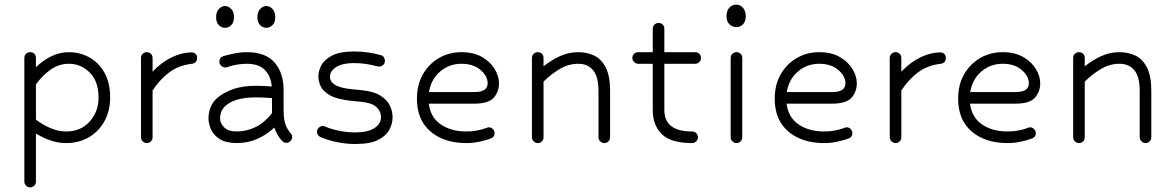

<svg xmlns="http://www.w3.org/2000/svg" viewBox="-20 -617 5060 828"><path d="M135 166Q135 176 128 183.5Q121 191 110 191Q100 191 92.5 183.5Q85 176 85 166V-367Q85 -378 92.5 -385Q100 -392 110 -392Q121 -392 128 -385Q135 -378 135 -367V-327Q167 -358 202.5 -375Q238 -392 277 -392Q324 -392 364.5 -370Q405 -348 430 -304.5Q455 -261 455 -196Q455 -140 431 -95.5Q407 -51 364 -25.5Q321 0 265 0Q232 0 199 -11Q166 -22 135 -41ZM265 -50Q328 -50 366.5 -92.5Q405 -135 405 -196Q405 -266 367 -304Q329 -342 277 -342Q235 -342 199.5 -317.5Q164 -293 135 -253V-101Q164 -79 197.5 -64.5Q231 -50 265 -50Z M613 0Q603 0 595.5 -7.5Q588 -15 588 -25V-367Q588 -378 595.5 -385Q603 -392 613 -392Q624 -392 631 -385Q638 -378 638 -367V-308Q677 -349 721 -370Q765 -391 806 -391Q817 -391 823.5 -384.5Q830 -378 830 -368Q830 -345 808 -342Q750 -335 710 -305Q670 -275 638 -227V-25Q638 -15 631 -7.5Q624 0 613 0Z M1197 -9Q1175 -32 1163 -67Q1129 -35 1088.5 -17.5Q1048 0 1001 0Q955 0 928 -17Q901 -34 890 -59Q879 -84 879 -106Q879 -130 887.5 -152.5Q896 -175 914 -192Q939 -215 981 -231Q1023 -247 1084 -247Q1116 -247 1152 -244Q1148 -289 1122 -315.5Q1096 -342 1044 -342Q1024 -342 1003 -338.5Q982 -335 971 -331Q958 -326 952 -326Q942 -326 934 -333.5Q926 -341 926 -350Q926 -369 943 -375Q960 -380 988.5 -386Q1017 -392 1044 -392Q1126 -392 1164.5 -347Q1203 -302 1203 -230V-139Q1203 -105 1210.5 -82.5Q1218 -60 1233 -43Q1240 -36 1240 -26Q1240 -16 1232.5 -8.5Q1225 -1 1215 -1Q1205 -1 1197 -9ZM1001 -50Q1044 -50 1083 -69.5Q1122 -89 1153 -129V-194Q1116 -197 1084 -197Q989 -197 950 -158Q938 -146 933.5 -133Q929 -120 929 -106Q929 -86 946.5 -68Q964 -50 1001 -50ZM1129 -497Q1113 -497 1101.5 -509Q1090 -521 1090 -543Q1090 -566 1102 -578.5Q1114 -591 1129 -591Q1143 -591 1155 -578.5Q1167 -566 1167 -543Q1167 -520 1155 -508.5Q1143 -497 1129 -497ZM951 -497Q935 -497 923.5 -509Q912 -521 912 -543Q912 -566 924 -578.5Q936 -591 951 -591Q965 -591 977 -578.5Q989 -566 989 -543Q989 -520 977 -508.5Q965 -497 951 -497Z M1594 -334Q1584 -337 1559.5 -341Q1535 -345 1506 -345Q1457 -345 1430 -328Q1403 -311 1403 -286Q1403 -264 1425.5 -250.5Q1448 -237 1500 -232L1540 -228Q1591 -223 1620 -205Q1649 -187 1661 -162.5Q1673 -138 1673 -111Q1673 -84 1659 -57.5Q1645 -31 1610.5 -13.5Q1576 4 1512 4Q1475 4 1436 -3.5Q1397 -11 1362 -26Q1347 -33 1347 -50Q1347 -59 1355 -66.5Q1363 -74 1373 -74Q1375 -74 1380 -72Q1385 -70 1398 -65Q1417 -58 1448 -52Q1479 -46 1512 -46Q1566 -46 1594.5 -64.5Q1623 -83 1623 -111Q1623 -137 1603 -155.5Q1583 -174 1536 -178L1496 -182Q1437 -188 1406 -204.5Q1375 -221 1364 -243Q1353 -265 1353 -287Q1353 -312 1366.5 -336.5Q1380 -361 1413.5 -378Q1447 -395 1506 -395Q1540 -395 1569.5 -390.5Q1599 -386 1622 -379Q1630 -378 1635 -370.5Q1640 -363 1640 -355Q1640 -344 1632.5 -337Q1625 -330 1615 -330Q1609 -330 1594 -334Z M1991 0Q1895 0 1836.5 -50Q1778 -100 1778 -191Q1778 -252 1804 -297Q1830 -342 1873.5 -367Q1917 -392 1970 -392Q2023 -392 2059 -371Q2095 -350 2113.5 -319Q2132 -288 2132 -258Q2132 -222 2109.5 -196Q2087 -170 2025 -170H1829Q1837 -110 1881.5 -80Q1926 -50 1991 -50Q2016 -50 2036.5 -54Q2057 -58 2068 -62Q2079 -66 2082.5 -67Q2086 -68 2088 -68Q2098 -68 2105.5 -60.5Q2113 -53 2113 -43Q2113 -26 2097 -20Q2076 -12 2048 -6Q2020 0 1991 0ZM1970 -342Q1917 -342 1878 -308.5Q1839 -275 1830 -220H2026Q2083 -220 2083 -258Q2083 -289 2052 -315.5Q2021 -342 1970 -342Z M2586 0Q2576 0 2568.5 -7.5Q2561 -15 2561 -25V-225Q2561 -287 2537.5 -314.5Q2514 -342 2474 -342Q2432 -342 2394 -319.5Q2356 -297 2324 -265V-25Q2324 -15 2317 -7.5Q2310 0 2299 0Q2289 0 2281.5 -7.5Q2274 -15 2274 -25V-367Q2274 -378 2281.5 -385Q2289 -392 2299 -392Q2310 -392 2317 -385Q2324 -378 2324 -367V-331Q2358 -358 2395 -375Q2432 -392 2474 -392Q2512 -392 2543 -377Q2574 -362 2592.5 -325.5Q2611 -289 2611 -225V-25Q2611 -15 2604 -7.5Q2597 0 2586 0Z M2965 0Q2873 0 2834 -38.5Q2795 -77 2795 -142V-342H2732Q2722 -342 2714.5 -349.5Q2707 -357 2707 -367Q2707 -378 2714.5 -385Q2722 -392 2732 -392H2795V-493Q2795 -504 2802.5 -511Q2810 -518 2820 -518Q2831 -518 2838 -511Q2845 -504 2845 -493V-392H2978Q2989 -392 2996 -385Q3003 -378 3003 -367Q3003 -357 2996 -349.5Q2989 -342 2978 -342H2845V-142Q2845 -50 2965 -50Q2976 -50 2983 -42.5Q2990 -35 2990 -25Q2990 -15 2982.5 -7.5Q2975 0 2965 0Z M3155 -597Q3172 -597 3184 -583.5Q3196 -570 3196 -547Q3196 -524 3184 -512Q3172 -500 3156 -500Q3138 -500 3125.5 -512.5Q3113 -525 3113 -547Q3113 -570 3125 -583.5Q3137 -597 3155 -597ZM3131 -367Q3131 -378 3138.5 -385Q3146 -392 3156 -392Q3167 -392 3174 -385Q3181 -378 3181 -367V-25Q3181 -15 3174 -7.5Q3167 0 3156 0Q3146 0 3138.5 -7.5Q3131 -15 3131 -25Z M3534 0Q3438 0 3379.5 -50Q3321 -100 3321 -191Q3321 -252 3347 -297Q3373 -342 3416.5 -367Q3460 -392 3513 -392Q3566 -392 3602 -371Q3638 -350 3656.5 -319Q3675 -288 3675 -258Q3675 -222 3652.5 -196Q3630 -170 3568 -170H3372Q3380 -110 3424.5 -80Q3469 -50 3534 -50Q3559 -50 3579.5 -54Q3600 -58 3611 -62Q3622 -66 3625.5 -67Q3629 -68 3631 -68Q3641 -68 3648.5 -60.5Q3656 -53 3656 -43Q3656 -26 3640 -20Q3619 -12 3591 -6Q3563 0 3534 0ZM3513 -342Q3460 -342 3421 -308.5Q3382 -275 3373 -220H3569Q3626 -220 3626 -258Q3626 -289 3595 -315.5Q3564 -342 3513 -342Z M3842 0Q3832 0 3824.5 -7.5Q3817 -15 3817 -25V-367Q3817 -378 3824.5 -385Q3832 -392 3842 -392Q3853 -392 3860 -385Q3867 -378 3867 -367V-308Q3906 -349 3950 -370Q3994 -391 4035 -391Q4046 -391 4052.5 -384.5Q4059 -378 4059 -368Q4059 -345 4037 -342Q3979 -335 3939 -305Q3899 -275 3867 -227V-25Q3867 -15 3860 -7.5Q3853 0 3842 0Z M4325 0Q4229 0 4170.5 -50Q4112 -100 4112 -191Q4112 -252 4138 -297Q4164 -342 4207.5 -367Q4251 -392 4304 -392Q4357 -392 4393 -371Q4429 -350 4447.5 -319Q4466 -288 4466 -258Q4466 -222 4443.5 -196Q4421 -170 4359 -170H4163Q4171 -110 4215.5 -80Q4260 -50 4325 -50Q4350 -50 4370.5 -54Q4391 -58 4402 -62Q4413 -66 4416.5 -67Q4420 -68 4422 -68Q4432 -68 4439.5 -60.5Q4447 -53 4447 -43Q4447 -26 4431 -20Q4410 -12 4382 -6Q4354 0 4325 0ZM4304 -342Q4251 -342 4212 -308.5Q4173 -275 4164 -220H4360Q4417 -220 4417 -258Q4417 -289 4386 -315.5Q4355 -342 4304 -342Z M4920 0Q4910 0 4902.5 -7.5Q4895 -15 4895 -25V-225Q4895 -287 4871.5 -314.5Q4848 -342 4808 -342Q4766 -342 4728 -319.5Q4690 -297 4658 -265V-25Q4658 -15 4651 -7.5Q4644 0 4633 0Q4623 0 4615.5 -7.5Q4608 -15 4608 -25V-367Q4608 -378 4615.5 -385Q4623 -392 4633 -392Q4644 -392 4651 -385Q4658 -378 4658 -367V-331Q4692 -358 4729 -375Q4766 -392 4808 -392Q4846 -392 4877 -377Q4908 -362 4926.5 -325.5Q4945 -289 4945 -225V-25Q4945 -15 4938 -7.5Q4931 0 4920 0Z"/></svg>

Font: Hubballi
Style: Regular
Weight: 400
Designer: Erin McLaughlin
Version: Version 1.000; ttfautohint (v1.8.3)